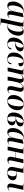

<svg xmlns="http://www.w3.org/2000/svg" viewBox="2834 -3421 827 6535"><g transform="rotate(90 3247.5 -153.5)"><path d="M176 10C259 10 320 -45 363 -163H364C360 -137 357 -116 357 -82C357 -21 393 10 448 10C512 10 564 -21 599 -50L594 -59C569 -39 544 -23 519 -23C494 -23 479 -45 479 -91C479 -121 488 -171 494 -198L566 -536H529L444 -511C422 -531 394 -546 342 -546C130 -546 31 -325 31 -178C31 -62 80 10 176 10ZM228 -24C193 -24 165 -54 165 -155C165 -303 236 -534 363 -534C391 -534 416 -524 429 -505L366 -211C350 -136 294 -24 228 -24Z M750 -435 606 240H835L837 230H812C774 230 749 224 749 189C749 176 754 152 757 139L778 35C783 12 785 0 790 -18C814 -1 842 10 885 10C1094 10 1194 -215 1194 -365C1194 -488 1137 -546 1053 -546C956 -546 902 -482 864 -389H861L887 -536H685L683 -526H698C736 -526 757 -518 757 -484C757 -477 754 -459 750 -435ZM869 -2C831 -2 807 -17 793 -29L861 -348C875 -411 931 -513 994 -513C1044 -513 1058 -457 1058 -383C1058 -226 987 -2 869 -2Z M1474 10C1602 10 1660 -57 1660 -102C1660 -124 1651 -135 1638 -139C1613 -57 1569 -1 1491 -1C1428 -1 1393 -61 1393 -188C1393 -203 1395 -232 1398 -248H1434C1602 -248 1728 -328 1728 -429C1728 -505 1673 -546 1580 -546C1350 -546 1259 -336 1259 -197C1259 -57 1343 10 1474 10ZM1420 -258H1400C1424 -404 1477 -534 1549 -534C1582 -534 1601 -509 1601 -448C1601 -337 1525 -258 1420 -258Z M1986 10C2116 10 2167 -55 2167 -104C2167 -123 2156 -134 2143 -139C2116 -44 2067 -2 2009 -2C1937 -2 1902 -59 1902 -179C1902 -320 1963 -535 2064 -535C2107 -535 2127 -497 2127 -416C2127 -396 2126 -379 2125 -365C2207 -365 2239 -400 2239 -444C2239 -498 2192 -546 2075 -546C1854 -546 1768 -339 1768 -204C1768 -57 1854 10 1986 10Z M3016 9C3083 9 3129 -23 3161 -54L3155 -62C3135 -44 3108 -25 3081 -25C3053 -25 3038 -47 3038 -87C3038 -116 3044 -150 3052 -187L3082 -322C3090 -357 3100 -402 3100 -437C3100 -498 3070 -547 2986 -547C2900 -547 2848 -502 2798 -409H2796C2796 -416 2797 -426 2797 -435C2797 -496 2767 -547 2684 -547C2608 -547 2551 -509 2497 -411H2495L2517 -536H2303L2302 -526H2316C2352 -526 2375 -518 2375 -485C2375 -476 2372 -456 2369 -438L2276 0H2405L2482 -344C2494 -399 2554 -510 2620 -510C2661 -510 2669 -476 2669 -442C2669 -412 2659 -359 2650 -319L2627 -221C2614 -160 2591 -45 2588 0H2720C2722 -41 2739 -144 2751 -197L2787 -353C2801 -403 2858 -512 2924 -512C2970 -512 2972 -470 2972 -441C2972 -402 2958 -346 2952 -320L2928 -218C2916 -166 2910 -128 2910 -96C2910 -31 2945 9 3016 9Z M3421 10C3635 10 3732 -194 3732 -337C3732 -485 3642 -546 3531 -546C3314 -546 3214 -348 3214 -199C3214 -59 3298 10 3421 10ZM3423 0C3373 0 3348 -42 3348 -154C3348 -298 3403 -536 3526 -536C3578 -536 3599 -500 3599 -383C3599 -233 3546 0 3423 0Z M4022 10C4165 10 4246 -57 4246 -148C4246 -238 4162 -269 4066 -278C4203 -295 4283 -344 4283 -434C4283 -506 4224 -546 4123 -546C3884 -546 3809 -336 3809 -198C3809 -62 3882 10 4022 10ZM3961 -279H3952C3976 -421 4044 -536 4115 -536C4143 -536 4158 -514 4158 -470C4158 -344 4073 -279 3961 -279ZM4022 0C3970 0 3941 -46 3941 -158C3941 -186 3946 -244 3950 -269C3973 -269 4027 -274 4039 -275C4087 -262 4125 -228 4125 -152C4125 -60 4085 0 4022 0Z M4483 10C4566 10 4627 -45 4670 -163H4671C4667 -137 4664 -116 4664 -82C4664 -21 4700 10 4755 10C4819 10 4871 -21 4906 -50L4901 -59C4876 -39 4851 -23 4826 -23C4801 -23 4786 -45 4786 -91C4786 -121 4795 -171 4801 -198L4873 -536H4836L4751 -511C4729 -531 4701 -546 4649 -546C4437 -546 4338 -325 4338 -178C4338 -62 4387 10 4483 10ZM4535 -24C4500 -24 4472 -54 4472 -155C4472 -303 4543 -534 4670 -534C4698 -534 4723 -524 4736 -505L4673 -211C4657 -136 4601 -24 4535 -24Z M5420 10C5484 10 5534 -23 5565 -54L5559 -62C5537 -44 5511 -26 5484 -26C5456 -26 5441 -47 5441 -84C5441 -114 5448 -151 5456 -188L5533 -536H5403L5347 -282H5154L5209 -536H4991L4990 -526H5004C5042 -526 5064 -517 5064 -485C5064 -475 5060 -453 5056 -435L4965 0H5093L5152 -272H5345L5329 -199C5318 -151 5314 -117 5314 -92C5314 -34 5347 10 5420 10Z M5861 10C6043 10 6116 -80 6116 -178C6116 -265 6054 -310 5922 -310C5877 -310 5845 -307 5817 -304L5866 -536H5651L5649 -526H5663C5701 -526 5723 -517 5723 -485C5723 -476 5720 -456 5715 -432L5674 -236C5668 -207 5662 -174 5662 -141C5662 -41 5727 10 5861 10ZM6331 10C6395 10 6447 -25 6477 -56L6471 -64C6448 -45 6423 -27 6393 -27C6365 -27 6353 -47 6353 -87C6353 -111 6361 -161 6367 -190L6440 -536H6226L6224 -526H6240C6279 -526 6296 -518 6296 -487C6296 -476 6294 -462 6291 -447L6245 -230C6236 -183 6226 -137 6226 -97C6226 -29 6264 10 6331 10ZM5863 0C5807 0 5785 -35 5785 -97C5785 -150 5798 -221 5815 -294C5830 -296 5855 -298 5883 -298C5950 -298 5982 -262 5982 -182C5982 -106 5945 0 5863 0Z"/></g></svg>

Font: Noto Serif Display SemiBold
Style: Italic
Weight: 600
Italic angle: -12°
Designer: Monotype Design Team
Foundry: Monotype Imaging Inc.
Version: Version 2.009